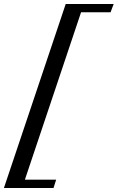

<svg xmlns="http://www.w3.org/2000/svg" viewBox="-126 -767 589 960"><path d="M-106.4 172.9 202.6 -747.1H442.4L426.8 -705.6H279.3L-1.5 131.3H154.8L141.6 172.9Z"/></svg>

Font: Elstob 8pt Medium
Style: Italic
Weight: 500
Italic angle: -20°
Designer: Peter S. Baker
Version: Version 1.015